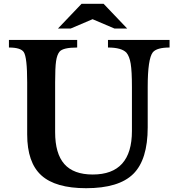

<svg xmlns="http://www.w3.org/2000/svg" viewBox="-20 -980 920 1010"><path d="M757 -522V-310Q757 -140 681 -65Q605 10 433 10Q272 10 197.5 -57.5Q123 -125 123 -273V-547Q123 -679 105 -706Q89 -730 27 -730V-770H386V-730Q311 -730 293 -708Q280 -692 275 -658.5Q270 -625 270 -547V-285Q270 -172 318.5 -117Q367 -62 468 -62Q674 -62 674 -291V-522Q674 -606 667.5 -645Q661 -684 645 -703Q619 -730 548 -730V-770H872V-730Q805 -730 784 -705Q757 -671 757 -522ZM409 -960H525L649 -830H582L467 -879L352 -830H285Z"/></svg>

Font: Libre Baskerville
Style: Bold
Weight: 700
Designer: Pablo Impallari, Rodrigo Fuenzalida
Foundry: Pablo Impallari, Rodrigo Fuenzalida
Version: Version 1.000